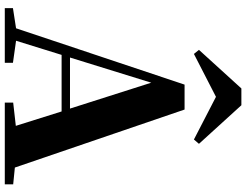

<svg xmlns="http://www.w3.org/2000/svg" viewBox="-133 -894 1027 801"><g transform="rotate(90 380.5 -493.5)"><path d="M419 -987H349L188 -810L205 -789L384 -881L562 -789L580 -810ZM325 -611 433 -272H220ZM408 0H749V-35L679 -42L437 -750H333L98 -47L14 -34V0H242V-34L150 -47L209 -237H445L505 -46L408 -35Z"/></g></svg>

Font: Noto Serif SC Black
Style: Regular
Weight: 900
Designer: Ryoko NISHIZUKA 西塚涼子 (kana & ideographs); Frank Grießhammer (Latin, Greek & Cyrillic); Wenlong ZHANG 张文龙 (bopomofo); San
Foundry: Adobe
Version: Version 2.001;hotconv 1.1.0;makeotfexe 2.6.0